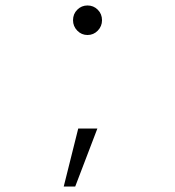

<svg xmlns="http://www.w3.org/2000/svg" viewBox="-20 -530 640 702"><path d="M300 -402Q278 -402 262.5 -418Q247 -434 247 -456Q247 -479 262.5 -494.5Q278 -510 300 -510Q322 -510 337.5 -494.5Q353 -479 353 -456Q353 -434 337.5 -418Q322 -402 300 -402ZM213 152 266 -60H336L255 152Z"/></svg>

Font: Red Hat Mono VF Light
Style: Regular
Weight: 300
Monospace: yes
Designer: Pentagram, MCKL
Foundry: Pentagram, MCKL
Version: Version 1.023